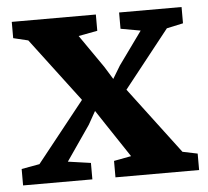

<svg xmlns="http://www.w3.org/2000/svg" viewBox="-45 -599 699 646"><g transform="rotate(-5 305.0 -276.0)"><path d="M68.5 -66.5 230 -269.5 67.5 -484.5 17.5 -496.5V-551.5H301.5V-496.5L237.5 -484.5L314.5 -373.5L341 -330.5L367 -373.5L447 -484.5L380 -496.5V-551.5H591V-496.5L535.5 -484.5L382 -290.5L551.5 -66L602 -55.5V0H319.5V-55.5L378 -66.5L300.5 -183L270.5 -228.5L245.5 -184L164.5 -66.5L241.5 -55.5V0H7.5V-55.5Z"/></g></svg>

Font: Merriweather 28pt
Style: Bold
Weight: 700
Version: Version 2.100